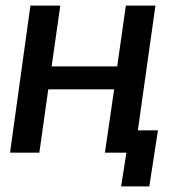

<svg xmlns="http://www.w3.org/2000/svg" viewBox="-20 -550 643 688"><path d="M414 118H515L546 -83H474L537 -530H431L400 -312H165L196 -530H89L16 -3H121L153 -230H389L356 -3H433Z"/></svg>

Font: Cheyenne Sans Medium
Style: Italic
Weight: 500
Italic angle: -8.13011°
Designer: The Public Sans project authors (U.S. Web Design System), Libre Franklin designed by Pablo Impallari and Rodrigo Fuenzal
Foundry: The Cheyenne Sans Project Authors
Version: Version 2.007